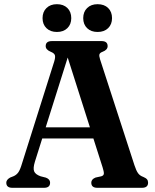

<svg xmlns="http://www.w3.org/2000/svg" viewBox="-20 -896 740 916"><path d="M219 -24.5Q219 0 190 0H39Q10 0 10 -24.5Q10 -38.5 28.5 -49L45 -55.5Q58.5 -61.5 67.2 -73.5Q76 -85.5 85 -116L238.5 -602Q245 -623 241.8 -632.8Q238.5 -642.5 222 -649Q198 -659 198 -676Q198 -700 227.5 -700H464.5Q493.5 -700 493.5 -676Q493.5 -658 469.5 -649Q457 -644.5 454.5 -637Q452 -629.5 457.5 -612.5L621.5 -107.5Q630 -81.5 638.8 -69.5Q647.5 -57.5 663.5 -52Q676.5 -46.5 681.5 -40.2Q686.5 -34 686.5 -24.5Q686.5 0 657 0H444.5Q415.5 0 415.5 -24.5Q415.5 -41 436 -49L463.5 -55Q475 -58.5 475.5 -67.8Q476 -77 469.5 -97.5L425.5 -235.5H181.5L146.5 -124.5Q137 -93.5 142.8 -78.8Q148.5 -64 173.5 -55L199 -48.5Q219 -41 219 -24.5ZM198 -288.5H409L303 -621.5ZM251.5 -743.5Q220.5 -743.5 201.8 -761.5Q183 -779.5 183 -809.5Q183 -839.5 201.8 -857.8Q220.5 -876 251.5 -876Q283 -876 301.5 -857.8Q320 -839.5 320 -809.5Q320 -780 301.5 -761.8Q283 -743.5 251.5 -743.5ZM445.5 -743.5Q414.5 -743.5 395.8 -761.5Q377 -779.5 377 -809.5Q377 -839.5 395.8 -857.8Q414.5 -876 445.5 -876Q477.5 -876 496 -857.8Q514.5 -839.5 514.5 -809.5Q514.5 -780 496 -761.8Q477.5 -743.5 445.5 -743.5Z"/></svg>

Font: Fraunces 72pt S050 SemiBold
Style: Regular
Weight: 600
Version: Version 1.000; ttfautohint (v1.8.3)